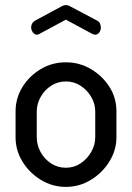

<svg xmlns="http://www.w3.org/2000/svg" viewBox="-20 -724 517 752"><path d="M238 8Q185 8 140 -19.5Q95 -47 68 -91Q41 -135 41 -186V-288Q41 -339 67.5 -382.5Q94 -426 139 -453Q184 -480 238 -480Q291 -480 336 -453.5Q381 -427 408.5 -384Q436 -341 436 -288V-186Q436 -136 408.5 -91.5Q381 -47 336 -19.5Q291 8 238 8ZM238 -67Q270 -67 295.5 -84Q321 -101 337 -128.5Q353 -156 353 -186V-288Q353 -317 337.5 -344Q322 -371 296 -388Q270 -405 238 -405Q206 -405 180 -388Q154 -371 139 -344Q124 -317 124 -288V-186Q124 -156 139 -128.5Q154 -101 180 -84Q206 -67 238 -67ZM125 -588Q116 -588 109 -597Q102 -606 102 -617Q102 -625 106 -632Q110 -639 117 -643L221 -699Q230 -704 238 -704Q247 -704 255 -699L359 -644Q368 -640 371.5 -632Q375 -624 375 -616Q375 -605 368.5 -596.5Q362 -588 352 -588Q350 -588 347.5 -589Q345 -590 342 -591L238 -647L134 -591Q132 -590 129.5 -589Q127 -588 125 -588Z"/></svg>

Font: Dosis ExtraLight Medium
Style: Regular
Weight: 500
Version: Version 3.001; ttfautohint (v1.8.2)